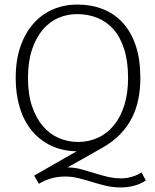

<svg xmlns="http://www.w3.org/2000/svg" viewBox="-20 -658 681 844"><path d="M320 -638Q381 -638 432 -618Q483 -598 520 -557.5Q557 -517 577 -456.5Q597 -396 597 -315Q597 -268 588.5 -224Q580 -180 560.5 -141Q541 -102 509 -68.5Q477 -35 429 -8L277 78Q307 78 335 85.5Q363 93 391.5 102Q420 111 450 118.5Q480 126 515 126Q537 126 561.5 118.5Q586 111 602 100L621 135Q598 151 569.5 158.5Q541 166 512 166Q476 166 445 158.5Q414 151 385 142Q356 133 326.5 125.5Q297 118 266 118Q203 118 151 150L130 114L317 7Q254 6 204 -18Q154 -42 119.5 -84Q85 -126 67 -185Q49 -244 49 -315Q49 -394 70 -454Q91 -514 127.5 -555Q164 -596 213.5 -617Q263 -638 320 -638ZM103 -315Q103 -243 121 -190.5Q139 -138 169 -103Q199 -68 239 -51Q279 -34 323 -34Q370 -34 410.5 -52.5Q451 -71 480.5 -107Q510 -143 526.5 -195.5Q543 -248 543 -315Q543 -388 526 -441.5Q509 -495 479 -529Q449 -563 408 -579.5Q367 -596 319 -596Q275 -596 236 -579Q197 -562 167.5 -527Q138 -492 120.5 -439.5Q103 -387 103 -315Z"/></svg>

Font: Mukta Mahee ExtraLight
Style: Regular
Weight: 275
Designer: Shuchita Grover, Noopur Datye, Girish Dalvi, Yashodeep Gholap
Foundry: Ek Type
Version: Version 2.538;PS 1.000;hotconv 16.6.51;makeotf.lib2.5.65220;